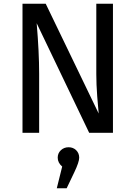

<svg xmlns="http://www.w3.org/2000/svg" viewBox="-20 -709 723 1025"><path d="M583 -689V0H456.1L175.8 -585Q189 -430.7 189 -315.9V0H100.1V-689H224.1L506.8 -103Q503.9 -128.9 499 -194.1Q494.1 -259.3 494.1 -313V-689ZM402.8 132.8Q402.8 155.8 377 210L335.9 295.9H283.2L312 180.2Q288.1 159.7 288.1 132.8Q288.1 108.9 304.9 93Q321.8 77.1 346.2 77.1Q370.6 77.1 386.7 93Q402.8 108.9 402.8 132.8Z"/></svg>

Font: FiraGO
Style: Regular
Weight: 400
Designer: bBox Type
Foundry: bBox Type GmbH
Version: Version 1.001;PS 001.001;hotconv 1.0.88;makeotf.lib2.5.64775